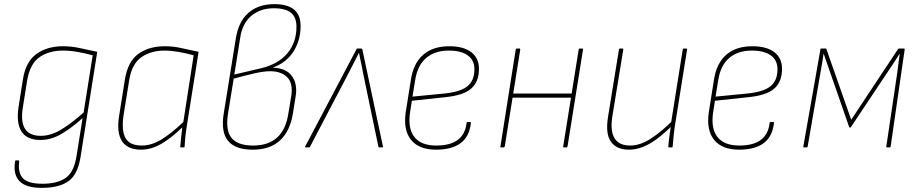

<svg xmlns="http://www.w3.org/2000/svg" viewBox="-20 -714 4449 930"><path d="M285 -490Q327 -490 367 -481Q407 -472 451 -463L371 41Q358 130 312.5 163Q267 196 182 196Q106 196 74.5 163.5Q43 131 53 68Q53 63 56 63H69Q74 63 73 69Q66 123 91 149.5Q116 176 186 176Q258 176 298.5 147.5Q339 119 351 40L380 -142Q328 -95 278 -65.5Q228 -36 175 -36Q111 -36 84.5 -76.5Q58 -117 70 -197L91 -330Q105 -416 157 -453Q209 -490 285 -490ZM177 -56Q227 -56 277.5 -87Q328 -118 385 -169L429 -446Q393 -456 356 -462.5Q319 -469 284 -469Q218 -469 172 -437.5Q126 -406 112 -327L91 -196Q79 -125 101 -90.5Q123 -56 177 -56Z M663 11Q598 11 571 -30Q544 -71 557 -153L585 -329Q599 -416 650 -453Q701 -490 778 -490Q820 -490 858.5 -481Q897 -472 942 -463L886 -111Q880 -73 877.5 -49Q875 -25 874 -3Q874 0 870 0H857Q853 0 853 -3Q855 -26 857.5 -50Q860 -74 863 -97Q807 -43 759 -16Q711 11 663 11ZM667 -9Q713 -9 760.5 -37.5Q808 -66 868 -123L918 -446Q882 -456 845.5 -462.5Q809 -469 778 -469Q711 -469 665 -437Q619 -405 606 -327L578 -153Q568 -80 588.5 -44.5Q609 -9 667 -9Z M1204 11Q1119 11 1084 -32.5Q1049 -76 1064 -166L1122 -526Q1135 -610 1183.5 -652Q1232 -694 1309 -694Q1372 -694 1404 -668Q1436 -642 1436 -588Q1436 -520 1402.5 -466Q1369 -412 1303 -387V-386Q1366 -384 1394 -345.5Q1422 -307 1412 -247L1399 -166Q1386 -81 1337.5 -35Q1289 11 1204 11ZM1206 -9Q1354 -9 1377 -166L1391 -250Q1400 -311 1371 -340Q1342 -369 1288 -369Q1257 -369 1207.5 -357.5Q1158 -346 1112 -333L1085 -167Q1071 -84 1101 -46.5Q1131 -9 1206 -9ZM1115 -353 1247 -384Q1329 -404 1372.5 -456.5Q1416 -509 1416 -584Q1416 -630 1389.5 -652Q1363 -674 1306 -674Q1241 -674 1197 -637Q1153 -600 1143 -528Z M1460 0Q1456 0 1458 -4L1707 -476Q1708 -479 1712 -479H1730Q1734 -479 1735 -475L1835 -4Q1836 0 1831 0H1818Q1814 0 1813 -3L1743 -339Q1737 -368 1731.5 -397Q1726 -426 1719 -457H1718Q1703 -427 1687.5 -397Q1672 -367 1656 -336L1481 -2Q1480 0 1477 0Z M2092 11Q2010 11 1971.5 -36Q1933 -83 1945 -169L1970 -326Q1982 -407 2029.5 -448.5Q2077 -490 2156 -490Q2225 -490 2262.5 -461.5Q2300 -433 2300 -380Q2300 -319 2263 -285.5Q2226 -252 2135 -243L1975 -226L1966 -168Q1955 -91 1987.5 -50Q2020 -9 2093 -9Q2161 -9 2197.5 -36.5Q2234 -64 2240 -119Q2240 -123 2245 -123H2258Q2261 -123 2261 -119Q2254 -53 2211.5 -21Q2169 11 2092 11ZM1978 -246 2132 -261Q2211 -269 2244.5 -296.5Q2278 -324 2278 -379Q2278 -422 2246 -445.5Q2214 -469 2154 -469Q2086 -469 2044 -433Q2002 -397 1991 -326Z M2712 0Q2707 0 2708 -5L2783 -474Q2784 -479 2788 -479H2800Q2805 -479 2804 -474L2729 -5Q2728 0 2724 0ZM2408 0Q2402 0 2404 -5L2478 -474Q2480 -479 2484 -479H2495Q2500 -479 2500 -474L2425 -5Q2423 0 2419 0ZM2457 -241 2460 -261H2753L2750 -241Z M3027 11Q2967 11 2939.5 -27Q2912 -65 2925 -147L2978 -474Q2979 -479 2983 -479H2994Q3000 -479 2999 -474L2946 -150Q2935 -79 2957 -44Q2979 -9 3032 -9Q3081 -9 3132.5 -42.5Q3184 -76 3240 -132L3237 -106Q3201 -71 3166.5 -44.5Q3132 -18 3097 -3.5Q3062 11 3027 11ZM3221 0Q3217 0 3217 -3Q3219 -29 3222.5 -54.5Q3226 -80 3230 -106V-116L3287 -474Q3288 -479 3292 -479H3303Q3309 -479 3308 -474L3250 -111Q3246 -86 3243 -57.5Q3240 -29 3238 -3Q3238 0 3234 0Z M3560 11Q3478 11 3439.5 -36Q3401 -83 3413 -169L3438 -326Q3450 -407 3497.5 -448.5Q3545 -490 3624 -490Q3693 -490 3730.5 -461.5Q3768 -433 3768 -380Q3768 -319 3731 -285.5Q3694 -252 3603 -243L3443 -226L3434 -168Q3423 -91 3455.5 -50Q3488 -9 3561 -9Q3629 -9 3665.5 -36.5Q3702 -64 3708 -119Q3708 -123 3713 -123H3726Q3729 -123 3729 -119Q3722 -53 3679.5 -21Q3637 11 3560 11ZM3446 -246 3600 -261Q3679 -269 3712.5 -296.5Q3746 -324 3746 -379Q3746 -422 3714 -445.5Q3682 -469 3622 -469Q3554 -469 3512 -433Q3470 -397 3459 -326Z M3875 0Q3870 0 3871 -4L3954 -475Q3954 -479 3958 -479H3980Q3983 -479 3983 -476L4103 -134L4329 -475Q4331 -479 4335 -479H4358Q4363 -479 4362 -474L4294 -4Q4293 0 4289 0H4276Q4272 0 4273 -4L4326 -361Q4329 -385 4332 -408Q4335 -431 4338 -453H4337Q4324 -432 4311 -412.5Q4298 -393 4284 -372L4102 -99Q4101 -96 4097 -96Q4096 -96 4095 -96.5Q4094 -97 4093 -99L3996 -378Q3990 -397 3983 -415.5Q3976 -434 3970 -453H3969Q3966 -433 3963 -413Q3960 -393 3956 -373L3892 -4Q3891 0 3888 0Z"/></svg>

Font: Sofia Sans Semi Condensed Thin
Style: Italic
Weight: 250
Italic angle: -9°
Version: Version 4.100